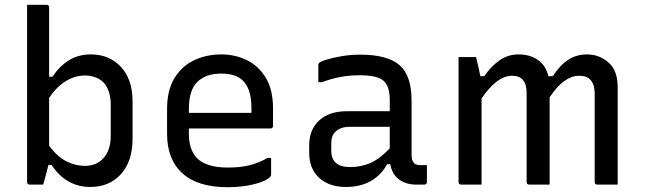

<svg xmlns="http://www.w3.org/2000/svg" viewBox="-20 -770 2690 801"><path d="M160 0H104Q93 0 93 -11V-750H174Q185 -750 185 -739V-450H199Q228 -494 267.5 -518.5Q307 -543 359 -543Q436 -543 484.5 -491Q533 -439 533 -347V-191Q533 -97 484.5 -43.5Q436 10 357 10Q256 10 195 -82H182Q179 -69 174 -49.5Q169 -30 164.5 -15Q160 0 160 0ZM333 -455Q294 -455 256 -432.5Q218 -410 185 -362V-162Q219 -116 257 -97Q295 -78 333 -78Q383 -78 412.5 -111Q442 -144 442 -205V-333Q442 -394 411 -427Q381 -455 333 -455Z M903 -543Q962 -543 1011 -518.5Q1060 -494 1089.5 -444.5Q1119 -395 1119 -318V-245Q1119 -234 1108 -234H768V-211Q768 -146 802 -110Q841 -71 930 -71Q983 -71 1021 -80.5Q1059 -90 1096 -111H1111V-40Q1111 -36 1107 -32Q1088 -13 1038 -1Q988 11 929 11Q805 11 741 -47Q677 -105 677 -211V-315Q677 -393 707.5 -443.5Q738 -494 789.5 -518.5Q841 -543 903 -543ZM903 -463Q839 -463 803.5 -428.5Q768 -394 768 -316V-299H1029V-319Q1029 -398 994 -433Q978 -449 955 -456Q932 -463 903 -463Z M1697 -351V-126Q1697 -100 1707 -90Q1715 -81 1736 -81H1761V-11Q1761 0 1750 0H1715Q1674 0 1645 -21Q1616 -42 1608 -85H1595Q1570 -39 1526.5 -14.5Q1483 10 1423 10Q1353 10 1311.5 -28Q1270 -66 1270 -132V-164Q1270 -230 1312 -268Q1354 -306 1427 -306H1606V-352Q1606 -412 1579 -434Q1552 -456 1483 -456Q1438 -456 1400.5 -449Q1363 -442 1323 -427H1308V-499Q1308 -504 1311 -507Q1316 -513 1341.5 -521Q1367 -529 1404.5 -535.5Q1442 -542 1483 -542Q1596 -542 1646.5 -498.5Q1697 -455 1697 -351ZM1362 -142Q1362 -73 1440 -73Q1486 -73 1525 -90Q1564 -107 1606 -151V-241H1440Q1400 -241 1380 -221Q1362 -205 1362 -172Z M1989 0H1904Q1893 0 1893 -11V-532H1966Q1966 -532 1969.5 -518Q1973 -504 1977 -485.5Q1981 -467 1984 -452H2000Q2030 -495 2065 -519Q2100 -543 2143 -543Q2191 -543 2224 -520Q2257 -497 2268 -452H2286Q2316 -498 2350.5 -520.5Q2385 -543 2428 -543Q2480 -543 2518.5 -509.5Q2557 -476 2557 -405V0H2472Q2461 0 2461 -11V-378Q2461 -454 2397 -454Q2332 -454 2273 -364V0H2188Q2177 0 2177 -11V-382Q2177 -454 2117 -454Q2053 -454 1989 -359Z"/></svg>

Font: Recursive Sn Lnr St
Style: Regular
Weight: 400
Version: Version 1.079;hotconv 1.0.112;makeotfexe 2.5.65598; ttfautoh